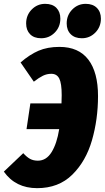

<svg xmlns="http://www.w3.org/2000/svg" viewBox="-53 -960 545 999"><path d="M457 -460Q457 -339 425.5 -230Q394 -121 323 -51Q252 19 140 19Q28 19 -33 -67L68 -163Q87 -142 104 -133Q121 -124 144 -124Q188 -124 215.5 -168.5Q243 -213 255 -288H85L105 -422H267Q268 -437 268 -465Q268 -526 255.5 -551Q243 -576 214 -576Q191 -576 170.5 -566Q150 -556 123 -535L54 -635Q101 -676 147.5 -696Q194 -716 256 -716Q356 -716 406.5 -650Q457 -584 457 -460ZM83 -838Q83 -881 112 -910.5Q141 -940 182 -940Q220 -940 240.5 -919Q261 -898 261 -863Q261 -820 232 -790.5Q203 -761 161 -761Q124 -761 103.5 -782Q83 -803 83 -838ZM294 -838Q294 -881 323 -910.5Q352 -940 393 -940Q430 -940 451 -919Q472 -898 472 -863Q472 -820 443 -790.5Q414 -761 373 -761Q336 -761 315 -782Q294 -803 294 -838Z"/></svg>

Font: Fira Sans Extra Condensed Black
Style: Italic
Weight: 900
Width: 3
Italic angle: -8°
Designer: Carrois Corporate & Edenspiekermann AG
Foundry: Carrois Corporate GbR & Edenspiekermann AG
Version: Version 4.203